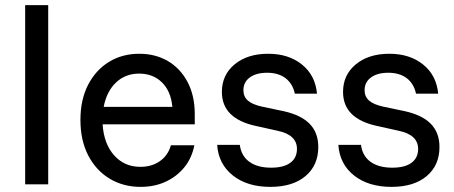

<svg xmlns="http://www.w3.org/2000/svg" viewBox="-20 -720 1775 750"><path d="M78.3 0V-700H168.3V0Z M529.2 10Q461.7 10 408.3 -22.1Q355 -54.2 324.6 -112.9Q294.2 -171.7 294.2 -251.7Q294.2 -330.8 324.2 -388.8Q354.2 -446.7 405.8 -478.3Q457.5 -510 524.2 -510Q586.7 -510 635.4 -481.7Q684.2 -453.3 712.5 -400Q740.8 -346.7 740.8 -274.2V-234.2H380.8Q385.8 -158.3 425.8 -113.3Q465.8 -68.3 528.3 -68.3Q573.3 -68.3 605 -90.8Q636.7 -113.3 647.5 -152.5H739.2Q729.2 -101.7 699.2 -65.4Q669.2 -29.2 625.8 -9.6Q582.5 10 529.2 10ZM385 -302.5H653.3Q647.5 -364.2 612.5 -398.3Q577.5 -432.5 523.3 -432.5Q470 -432.5 433.3 -397.9Q396.7 -363.3 385 -302.5Z M1035.8 10Q945.8 10 889.6 -34.6Q833.3 -79.2 828.3 -154.2H916.7Q922.5 -110.8 954.2 -87.9Q985.8 -65 1039.2 -65Q1088.3 -65 1114.2 -84.2Q1140 -103.3 1140 -138.3Q1140 -193.3 1064.2 -209.2L981.7 -227.5Q846.7 -255.8 846.7 -360.8Q846.7 -427.5 896.7 -468.8Q946.7 -510 1027.5 -510Q1107.5 -510 1159.6 -467.9Q1211.7 -425.8 1218.3 -354.2H1131.7Q1123.3 -393.3 1095.4 -414.6Q1067.5 -435.8 1023.3 -435.8Q980.8 -435.8 955.8 -417.5Q930.8 -399.2 930.8 -367.5Q930.8 -342.5 948.3 -327.1Q965.8 -311.7 1004.2 -303.3L1087.5 -285.8Q1155.8 -270.8 1189.6 -236.3Q1223.3 -201.7 1223.3 -145.8Q1223.3 -74.2 1173.3 -32.1Q1123.3 10 1035.8 10Z M1509.2 10Q1419.2 10 1362.9 -34.6Q1306.7 -79.2 1301.7 -154.2H1390Q1395.8 -110.8 1427.5 -87.9Q1459.2 -65 1512.5 -65Q1561.7 -65 1587.5 -84.2Q1613.3 -103.3 1613.3 -138.3Q1613.3 -193.3 1537.5 -209.2L1455 -227.5Q1320 -255.8 1320 -360.8Q1320 -427.5 1370 -468.8Q1420 -510 1500.8 -510Q1580.8 -510 1632.9 -467.9Q1685 -425.8 1691.7 -354.2H1605Q1596.7 -393.3 1568.8 -414.6Q1540.8 -435.8 1496.7 -435.8Q1454.2 -435.8 1429.2 -417.5Q1404.2 -399.2 1404.2 -367.5Q1404.2 -342.5 1421.7 -327.1Q1439.2 -311.7 1477.5 -303.3L1560.8 -285.8Q1629.2 -270.8 1662.9 -236.3Q1696.7 -201.7 1696.7 -145.8Q1696.7 -74.2 1646.7 -32.1Q1596.7 10 1509.2 10Z"/></svg>

Font: Funnel Sans Light
Style: Regular
Weight: 400
Version: Version 1.000